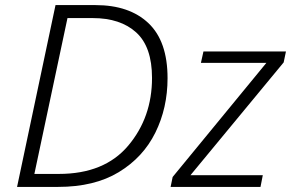

<svg xmlns="http://www.w3.org/2000/svg" viewBox="-20 -734 1146 754"><path d="M47 0H208Q351 0 446.5 -58Q542 -116 590 -213Q638 -310 638 -427Q638 -572 563 -643Q488 -714 355 -714H198ZM115 -51 245 -663H344Q453 -663 515 -606.5Q577 -550 577 -428Q577 -273 483.5 -162Q390 -51 211 -51ZM650 0 658 -39 1026 -487H769L779 -532H1103L1094 -489L728 -46H1012L1003 0Z"/></svg>

Font: Noto Sans UI Light
Style: Italic
Weight: 300
Italic angle: -12°
Designer: Monotype Design Team
Foundry: Monotype Imaging Inc.
Version: Version 1.901